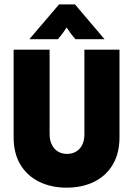

<svg xmlns="http://www.w3.org/2000/svg" viewBox="-20 -855 616 889"><path d="M288.2 13.9Q217.4 13.9 161.8 -13.2Q106.2 -40.3 74.7 -92.4Q43.1 -144.4 43.1 -219.4V-625H209.7V-234.7Q209.7 -205.6 220.1 -184.7Q230.6 -163.9 248.6 -153.1Q266.7 -142.4 290.3 -142.4Q313.9 -142.4 331.9 -152.8Q350 -163.2 360.4 -183.7Q370.8 -204.2 370.8 -232.6V-625H533.3V-220.8Q533.3 -145.1 502.1 -92.7Q470.8 -40.3 415.6 -13.2Q360.4 13.9 288.2 13.9ZM116 -673.6 253.5 -834.7H327.1L463.9 -673.6H329.2Q318.1 -686.1 308 -699.7Q297.9 -713.2 288.2 -727.8Q279.2 -713.2 269.1 -699.7Q259 -686.1 247.9 -673.6Z"/></svg>

Font: Afacad Flux ExtraBold
Style: Regular
Weight: 800
Designer: Kristian Moeller
Foundry: Dicotype
Version: Version 1.100